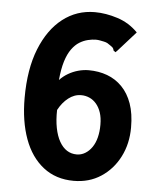

<svg xmlns="http://www.w3.org/2000/svg" viewBox="-49 -676 598 730"><g transform="rotate(5 250.0 -311.0)"><path d="M259 12Q191 12 143 -25.5Q95 -63 70.5 -130Q46 -197 46 -286Q46 -396 77 -473.5Q108 -551 161.5 -592.5Q215 -634 284 -634Q326 -634 371 -619.5Q416 -605 449 -571L382 -496L375 -489L367 -495Q366 -503 360.5 -507.5Q355 -512 341 -521Q335 -524 327.5 -525.5Q320 -527 312.5 -528.5Q305 -530 297 -530Q283 -530 266.5 -526Q250 -522 234.5 -512.5Q219 -503 205.5 -484.5Q192 -466 183 -437Q174 -408 170 -365Q184 -380 202 -390.5Q220 -401 240 -406.5Q260 -412 280 -412Q318 -412 350.5 -400Q383 -388 407.5 -363Q432 -338 445.5 -300Q459 -262 459 -209Q459 -147 433.5 -97Q408 -47 363 -17.5Q318 12 259 12ZM262 -89Q279 -89 294 -98Q309 -107 320 -123Q331 -139 336.5 -161Q342 -183 342 -209Q342 -236 335.5 -255.5Q329 -275 317.5 -288.5Q306 -302 291 -308.5Q276 -315 260 -315Q246 -315 234 -310.5Q222 -306 211 -297.5Q200 -289 190.5 -277.5Q181 -266 173 -251Q172 -213 178 -182.5Q184 -152 196 -131Q208 -110 224.5 -99.5Q241 -89 262 -89Z"/></g></svg>

Font: Inconsolata ExtraBold
Style: Regular
Weight: 800
Designer: Raph Levien, Cyreal, Brenton Simpson
Foundry: Raph Levien, Cyreal, Google
Version: Version 3.001